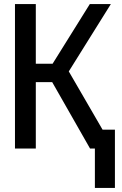

<svg xmlns="http://www.w3.org/2000/svg" viewBox="-20 -734 603 949"><path d="M54 0H157V-328H238L425 0H449V195H548V-93H487L320 -381L528 -714H424L240 -419H157V-714H54Z"/></svg>

Font: Noto Sans Mono SemiCondensed Medium
Style: Regular
Weight: 500
Width: 4
Designer: Monotype Design Team
Foundry: Monotype Imaging Inc.
Version: Version 2.014